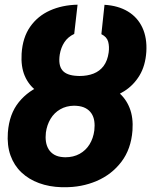

<svg xmlns="http://www.w3.org/2000/svg" viewBox="-20 -781 639 811"><path d="M299.8 -445.8H309.6Q360.4 -444.3 403.8 -431.2Q447.3 -418 479.2 -391.8Q511.2 -365.7 527.3 -325.4Q543.5 -285.2 539.6 -230Q533.7 -151.4 492.9 -97.7Q452.1 -43.9 388.4 -16.6Q324.7 10.7 250.5 9.8H240.2Q188 8.3 144.8 -7.6Q101.6 -23.4 70.6 -52.7Q39.6 -82 24.4 -124.3Q9.3 -166.5 13.2 -221.2Q19 -299.8 59.8 -349.9Q100.6 -399.9 163.6 -423.3Q226.6 -446.8 299.8 -445.8ZM303.2 -334 293 -334.5Q259.8 -334 234.4 -319.3Q209 -304.7 193.6 -279.1Q178.2 -253.4 173.8 -221.2Q171.4 -200.7 174.1 -182.6Q176.8 -164.6 185.5 -150.4Q194.3 -136.2 209.5 -127.4Q224.6 -118.7 246.6 -117.2L255.9 -116.7Q290 -116.7 316.2 -131.1Q342.3 -145.5 358.2 -171.1Q374 -196.8 378.4 -230Q380.9 -251.5 378.2 -269.8Q375.5 -288.1 366.2 -302Q356.9 -315.9 341.3 -324.2Q325.7 -332.5 303.2 -334ZM315.4 -460Q349.1 -460 375.2 -470.2Q401.4 -480.5 417.7 -502.4Q434.1 -524.4 439 -559.1Q442.4 -584 437 -604.5Q431.6 -625 408.2 -636.7L421.4 -760.7Q479 -757.3 520 -732.7Q561 -708 581.3 -664.6Q601.6 -621.1 598.1 -562.5Q594.2 -503.4 569.3 -462.2Q544.4 -420.9 504.6 -395.8Q464.8 -370.6 415.3 -359.4Q365.7 -348.1 312.5 -348.6H302.2Q252.9 -350.1 209.5 -361.8Q166 -373.5 133.5 -397.7Q101.1 -421.9 84.5 -460.7Q67.9 -499.5 71.3 -554.7Q75.7 -622.6 107.4 -668Q139.2 -713.4 190.9 -736.6Q242.7 -759.8 307.6 -761.2L293.5 -637.7Q266.6 -625 252 -602.5Q237.3 -580.1 232.4 -550.8Q229 -528.3 231.7 -511.7Q234.4 -495.1 243.4 -484.1Q252.4 -473.1 268.1 -467.3Q283.7 -461.4 306.2 -460.4Z"/></svg>

Font: Roboto Black
Style: Italic
Weight: 900
Italic angle: -12°
Designer: Christian Robertson
Foundry: Google
Version: Version 3.0; 2020